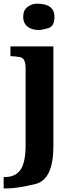

<svg xmlns="http://www.w3.org/2000/svg" viewBox="-40 -790 405 1050"><path d="M161.6 -770Q257.8 -770 257.8 -698.2Q257.8 -645.5 223.4 -635.7Q189 -626 171.4 -626Q153.8 -626 138.4 -630.4Q123 -634.8 111.6 -643.6Q100.1 -652.3 93.5 -666Q86.9 -679.7 86.9 -698.2Q86.9 -734.4 110.6 -752.2Q134.3 -770 161.6 -770ZM252 -536.1V7.8Q252 192.4 153.6 216.3Q55.2 240.2 0 240.2H-20V178.2H-13.2Q44.4 178.2 72.3 138.4Q100.1 98.6 100.1 0V-417Q100.1 -473.1 68.1 -478Q36.1 -482.9 20 -482.9H17.1V-536.1Z"/></svg>

Font: DroidSerif-Bold
Style: Bold
Weight: 700
Foundry: Ascender Corporation
Version: Version 1.00 build 112